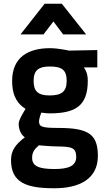

<svg xmlns="http://www.w3.org/2000/svg" viewBox="-20 -768 571 1028"><path d="M271 240C404 240 504 191 504 67C504 -48 455 -83 294 -83C200 -83 189 -90 189 -120C189 -133 201 -165 201 -165C211 -163 235 -161 245 -161C380 -161 450 -198 450 -335C450 -372 440 -392 429 -407H501V-500L349 -497C349 -497 293 -510 247 -510C132 -510 45 -462 45 -335C45 -246 80 -208 117 -185C117 -185 80 -129 80 -106C80 -75 92 -47 113 -33C62 6 39 39 39 89C39 210 121 240 271 240ZM285 16C364 17 388 22 388 73C388 119 349 137 272 137C185 137 152 120 152 77C152 48 163 32 188 10C188 10 254 16 285 16ZM245 -257C181 -257 160 -282 160 -335C160 -391 186 -412 246 -412C311 -412 337 -394 337 -335C337 -277 309 -257 245 -257ZM90 -584H213L266 -653L318 -584H441L311 -748H219Z"/></svg>

Font: TitilliumText22L
Style: 800 wt
Weight: 800
Designer: Campivisivi
Foundry: Campivisivi
Version: 1.000